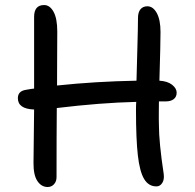

<svg xmlns="http://www.w3.org/2000/svg" viewBox="-20 -729 772 761"><path d="M168.9 12.2Q144 12.2 128.2 -11.5Q112.3 -35.2 112.8 -84Q113.3 -120.1 114 -189.7Q114.7 -259.3 115.2 -294.9Q50.8 -297.4 50.8 -339.8Q50.8 -368.2 83 -373Q106.9 -377.4 115.2 -377.9V-662.1Q115.2 -709 154.8 -709Q177.7 -709 192.4 -682.1Q207 -655.3 207 -604Q207 -566.9 206.5 -495.4Q206.1 -423.8 206.1 -390.1Q358.4 -406.2 521 -409.2Q522 -448.2 524.4 -535.4Q526.9 -622.6 526.9 -657.2Q526.9 -680.7 536.9 -692.4Q546.9 -704.1 564 -704.1Q586.9 -704.1 601.6 -677Q616.2 -649.9 616.2 -602.1Q616.2 -555.2 611.8 -409.2Q644.5 -407.2 662.4 -392.8Q680.2 -378.4 680.2 -361.8Q680.2 -345.2 668.7 -336.2Q657.2 -327.1 637.2 -327.1H609.9Q609.9 -314.9 609.6 -294.7Q609.4 -274.4 609.4 -259.5Q609.4 -244.6 609.9 -232.9Q609.9 -165 628.9 -39.1Q631.8 -17.1 623 -3.7Q614.3 9.8 600.1 9.8Q568.8 9.8 551.3 -19.5Q533.7 -48.8 526.4 -113Q519 -177.2 519 -293Q519 -315.4 520 -325.2Q378.4 -321.8 205.1 -300.8Q204.1 -196.8 204.1 -26.9Q204.1 -9.8 194.1 1.2Q184.1 12.2 168.9 12.2Z"/></svg>

Font: Shantell Sans Normal
Style: Regular
Weight: 400
Designer: Stephen Nixon, Anya Danilova, Shantell Martin
Foundry: Arrow Type
Version: Version 1.006;[559af2be0]